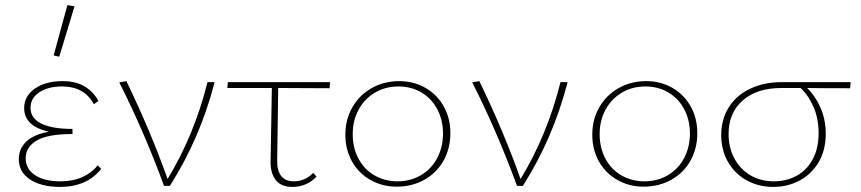

<svg xmlns="http://www.w3.org/2000/svg" viewBox="-20 -731 3385 755"><path d="M378 -67Q322 4 216 4Q143 4 98.5 -25Q54 -54 54 -105Q54 -146 83 -174Q112 -202 172 -213Q75 -235 75 -306Q75 -353 117 -382.5Q159 -412 226 -412Q278 -412 313 -391Q348 -370 367 -334L349 -321Q312 -391 224 -391Q169 -391 134.5 -368Q100 -345 100 -307Q100 -266 142.5 -245Q185 -224 265 -224V-204Q168 -204 124.5 -178.5Q81 -153 81 -109Q81 -67 117.5 -42.5Q154 -18 217 -18Q267 -18 304.5 -35Q342 -52 364 -81ZM191 -513 245 -711 273 -706 213 -508Z M824 -408Q767 -187 648 0H625Q548 -211 449 -407L477 -412Q574 -211 639 -27Q744 -200 796 -408Z M1070 -100Q1069 -62 1085 -40Q1101 -18 1136 -18Q1157 -18 1177 -26.5Q1197 -35 1211 -51L1225 -37Q1208 -18 1183.5 -7Q1159 4 1130 4Q1085 4 1064 -23.5Q1043 -51 1044 -97L1049 -385H874L876 -408H1278L1276 -384L1074 -385Z M1338 -201Q1338 -261 1365.5 -309Q1393 -357 1441.5 -384.5Q1490 -412 1550 -412Q1607 -412 1653 -385.5Q1699 -359 1725 -312.5Q1751 -266 1751 -208Q1751 -147 1724 -99Q1697 -51 1648.5 -24Q1600 3 1540 3Q1483 3 1436.5 -23.5Q1390 -50 1364 -96.5Q1338 -143 1338 -201ZM1722 -206Q1722 -259 1699.5 -301.5Q1677 -344 1637 -367.5Q1597 -391 1547 -391Q1495 -391 1454 -366.5Q1413 -342 1390 -299.5Q1367 -257 1367 -203Q1367 -150 1389.5 -107.5Q1412 -65 1452.5 -41.5Q1493 -18 1543 -18Q1595 -18 1636 -42.5Q1677 -67 1699.5 -110Q1722 -153 1722 -206Z M2212 -408Q2155 -187 2036 0H2013Q1936 -211 1837 -407L1865 -412Q1962 -211 2027 -27Q2132 -200 2184 -408Z M2309 -201Q2309 -261 2336.5 -309Q2364 -357 2412.5 -384.5Q2461 -412 2521 -412Q2578 -412 2624 -385.5Q2670 -359 2696 -312.5Q2722 -266 2722 -208Q2722 -147 2695 -99Q2668 -51 2619.5 -24Q2571 3 2511 3Q2454 3 2407.5 -23.5Q2361 -50 2335 -96.5Q2309 -143 2309 -201ZM2693 -206Q2693 -259 2670.5 -301.5Q2648 -344 2608 -367.5Q2568 -391 2518 -391Q2466 -391 2425 -366.5Q2384 -342 2361 -299.5Q2338 -257 2338 -203Q2338 -150 2360.5 -107.5Q2383 -65 2423.5 -41.5Q2464 -18 2514 -18Q2566 -18 2607 -42.5Q2648 -67 2670.5 -110Q2693 -153 2693 -206Z M3323 -384Q3208 -384 3154 -385Q3186 -354 3206.5 -307.5Q3227 -261 3227 -205Q3227 -140 3199 -93Q3171 -46 3124 -21Q3077 4 3021 4Q2962 4 2915 -22.5Q2868 -49 2842 -95.5Q2816 -142 2816 -200Q2816 -261 2845.5 -308.5Q2875 -356 2929.5 -382Q2984 -408 3055 -408H3325ZM3128 -385H3053Q2956 -385 2900.5 -336Q2845 -287 2845 -204Q2845 -151 2867.5 -108.5Q2890 -66 2930.5 -42Q2971 -18 3023 -18Q3072 -18 3112 -39.5Q3152 -61 3175.5 -104Q3199 -147 3199 -208Q3199 -264 3179.5 -309.5Q3160 -355 3128 -385Z"/></svg>

Font: Ysabeau Extralight
Style: Regular
Weight: 200
Designer: Christian Thalmann (Catharsis Fonts)
Version: Version 0.003